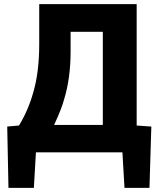

<svg xmlns="http://www.w3.org/2000/svg" viewBox="-20 -710 776 930"><path d="M713 -97 704 200H583L573 28H154L144 200H21L15 -97L72 -102Q117 -176 141 -262Q170 -360 170 -497V-690H642V-102ZM290 -227Q277 -179 242 -105H478V-556H322V-462Q322 -330 290 -227Z"/></svg>

Font: Gmarket Sans TTF Bold
Style: Regular
Weight: 700
Designer: Creative Director : Sungho Lee; Art Director : Kiwoong Choi; Project Manager : Sori Yang, Jongwook Yoon; Font Designer :
Foundry: Sandoll Inc.
Version: Version 1.000;hotconv 1.0.109;makeotfexe 2.5.65596